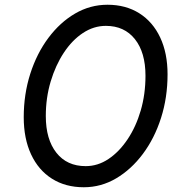

<svg xmlns="http://www.w3.org/2000/svg" viewBox="-20 -777 760 809"><path d="M333 12Q256 12 199 -24Q142 -60 111 -126.5Q80 -193 80 -283Q80 -380 107.5 -466Q135 -552 184 -617.5Q233 -683 296.5 -720Q360 -757 433 -757Q510 -757 567 -721Q624 -685 655 -619Q686 -553 686 -464Q686 -366 658.5 -280Q631 -194 582 -128.5Q533 -63 469.5 -25.5Q406 12 333 12ZM341 -77Q392 -77 437 -107Q482 -137 517.5 -190Q553 -243 573 -311.5Q593 -380 593 -458Q593 -556 548.5 -612Q504 -668 426 -668Q375 -668 329.5 -638Q284 -608 249 -555Q214 -502 193.5 -433.5Q173 -365 173 -288Q173 -190 217.5 -133.5Q262 -77 341 -77Z"/></svg>

Font: Plus Jakarta Display
Style: Italic
Weight: 400
Italic angle: -12°
Designer: Gumpita Rahayu
Foundry: Tokotype Studio
Version: Version 1.000